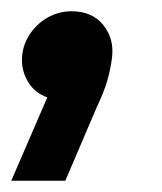

<svg xmlns="http://www.w3.org/2000/svg" viewBox="-30 -168 287 341"><path d="M-10 153 54 5Q32 -3 20.5 -21.5Q9 -40 9 -61Q9 -85 21.5 -105Q34 -125 54 -136.5Q74 -148 97 -148Q134 -148 153.5 -123.5Q173 -99 169 -66Q166 -43 160 -23Q154 -3 142 22L86 153Z"/></svg>

Font: MuseoModerno Thin Medium
Style: Italic
Weight: 500
Italic angle: -9°
Version: Version 1.003